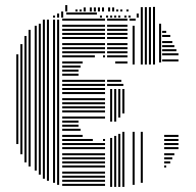

<svg xmlns="http://www.w3.org/2000/svg" viewBox="-20 -733 768 753"><path d="M52 -168H44V-520H52ZM68 -128H60V-560H68ZM84 -96H76V-592H84ZM100 -80H92V-616H100ZM124 -64H116V-632H124ZM140 -48H132V-640H140ZM156 -32H148V-656H156ZM172 -24H164V-656H172ZM196 -16H188V-656H196ZM212 -8H204V-656H212ZM392 -4H224V-12H392ZM392 -20H224V-28H392ZM392 -36H224V-44H392ZM392 -52H224V-60H392ZM392 -76H224V-84H392ZM392 -92H224V-100H392ZM392 -108H224V-116H392ZM392 -124H224V-132H392ZM392 -148H224V-156H392ZM392 -164H224V-172H392ZM344 -180H224V-188H344ZM392 -180H384V-188H392ZM304 -196H224V-204H304ZM296 -220H224V-228H296ZM288 -236H224V-244H288ZM288 -252H224V-260H288ZM392 -268H224V-276H392ZM392 -292H224V-300H392ZM392 -308H224V-316H392ZM392 -324H224V-332H392ZM392 -340H224V-348H392ZM392 -364H224V-372H392ZM392 -380H224V-388H392ZM392 -396H224V-404H392ZM392 -412H224V-420H392ZM288 -436H224V-444H288ZM288 -452H224V-460H288ZM296 -468H224V-476H296ZM304 -484H224V-492H304ZM352 -508H224V-516H352ZM392 -508H384V-516H392ZM392 -524H224V-532H392ZM392 -540H224V-548H392ZM392 -556H224V-564H392ZM392 -580H224V-588H392ZM392 -596H224V-604H392ZM392 -612H224V-620H392ZM392 -628H224V-636H392ZM392 -652H224V-660H392ZM420 0H412V-192H420ZM420 -256H412V-384H420ZM436 0H428V-200H436ZM436 -256H428V-384H436ZM452 0H444V-208H452ZM452 -272H444V-384H452ZM468 0H460V-216H468ZM468 -288H460V-384H468ZM464 -396H400V-404H464ZM456 -412H400V-420H456ZM480 -484H432V-492H480ZM480 -508H400V-516H480ZM480 -524H400V-532H480ZM480 -540H400V-548H480ZM480 -556H400V-564H480ZM480 -580H400V-588H480ZM480 -596H400V-604H480ZM480 -612H400V-620H480ZM480 -628H400V-636H480ZM480 -652H400V-660H480ZM508 -8H500V-216H508ZM508 -480H500V-632H508ZM512 -652H488V-660H512ZM540 -16H532V-216H540ZM540 -480H532V-705H540ZM556 -480H548V-705H556ZM572 -480H564V-705H572ZM588 -480H580V-706H588ZM632 -76H624V-84H632ZM648 -92H624V-100H648ZM656 -108H624V-116H656ZM664 -124H624V-132H664ZM680 -148H624V-156H680ZM680 -164H624V-172H680ZM680 -180H624V-188H680ZM680 -196H624V-204H680ZM540 -488H532V-656H540ZM556 -488H548V-656H556ZM572 -488H564V-656H572ZM588 -488H580V-648H588ZM612 -488H604V-640H612ZM680 -492H616V-500H680ZM680 -516H616V-524H680ZM672 -532H616V-540H672ZM664 -548H616V-556H664ZM656 -564H616V-572H656ZM648 -588H616V-596H648ZM632 -604H616V-612H632ZM196 -664H188V-672H196ZM212 -664H204V-680H212ZM228 -664H220V-688H228ZM360 -676H240V-684H360ZM380 -664H372V-672H380ZM404 -664H396V-672H404ZM420 -664H412V-672H420ZM436 -664H428V-672H436ZM452 -664H444V-672H452ZM476 -664H468V-672H476ZM492 -664H484V-672H492ZM524 -664H516V-680H524ZM540 -664H532V-680H540ZM556 -664H548V-672H556ZM244 -688H236V-713H244ZM284 -688H276V-696H284ZM300 -688H292V-696H300ZM316 -688H308V-704H316ZM340 -688H332V-704H340ZM356 -688H348V-704H356ZM372 -688H364V-704H372ZM388 -688H380V-704H388ZM412 -688H404V-704H412ZM428 -688H420V-704H428ZM444 -688H436V-696H444ZM460 -688H452V-696H460ZM484 -688H476V-696H484Z"/></svg>

Font: Rubik Lines
Style: Regular
Weight: 400
Designer: Hubert and Fischer, NaN
Foundry: Hubert and Fischer, NaN
Version: Version 2.201